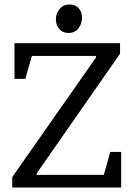

<svg xmlns="http://www.w3.org/2000/svg" viewBox="-20 -842 599 862"><path d="M35 0V-47L411 -584V-591H123L94 -488H45V-648H519V-601L145 -64V-57H446L475 -160H524V0ZM287 -694Q262 -694 246.5 -711.5Q231 -729 231 -756Q231 -782 248 -802Q265 -822 292 -822Q317 -822 332.5 -806Q348 -790 348 -762Q348 -735 332 -714.5Q316 -694 287 -694Z"/></svg>

Font: Faustina
Style: Regular
Weight: 400
Designer: Alfonso Garcia
Foundry: http://www.omnibus-type.com
Version: Version 1.200